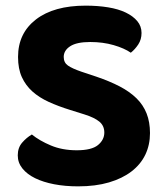

<svg xmlns="http://www.w3.org/2000/svg" viewBox="-20 -644 586 681"><path d="M252 -111Q305 -111 327.5 -129.5Q350 -148 350 -174Q350 -198 332.5 -212.5Q315 -227 280 -238L229 -254Q187 -267 153 -282.5Q119 -298 95 -319.5Q71 -341 57.5 -370.5Q44 -400 44 -442Q44 -526 107.5 -575Q171 -624 284 -624Q327 -624 363.5 -618Q400 -612 426 -599.5Q452 -587 467 -569Q482 -551 482 -527Q482 -504 470.5 -486.5Q459 -469 444 -457Q421 -473 383 -484Q345 -495 300 -495Q252 -495 229 -480Q206 -465 206 -442Q206 -422 221 -411.5Q236 -401 268 -390L322 -372Q369 -356 404.5 -337.5Q440 -319 464 -295.5Q488 -272 500 -241.5Q512 -211 512 -172Q512 -130 495.5 -95.5Q479 -61 446.5 -36Q414 -11 366.5 3Q319 17 257 17Q211 17 172 9.5Q133 2 104.5 -12Q76 -26 59.5 -46.5Q43 -67 43 -93Q43 -120 58.5 -138Q74 -156 93 -167Q120 -145 160.5 -128Q201 -111 252 -111Z"/></svg>

Font: Baloo Chettan 2
Style: Bold
Weight: 700
Designer: Maithili Shingre, Unnati Kotecha and Ek Type
Foundry: Ek Type
Version: Version 1.640;hotconv 1.0.111;makeotfexe 2.5.65597; ttfautoh